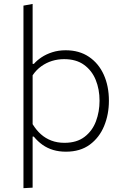

<svg xmlns="http://www.w3.org/2000/svg" viewBox="-20 -760 631 974"><path d="M99 194.5Q99 138 99 85.2Q99 32.5 99 -28.5V-494Q99 -557.5 99 -616.8Q99 -676 99 -731.5L145.5 -740Q145.5 -679.5 145.5 -619Q145.5 -558.5 145.5 -494V-436H152Q166.5 -453 190.2 -469Q214 -485 245.2 -495Q276.5 -505 313 -505Q382 -505 431.2 -471.8Q480.5 -438.5 506.5 -380.8Q532.5 -323 532.5 -249Q532.5 -179.5 508.2 -120.8Q484 -62 435.5 -26.2Q387 9.5 314.5 9.5Q279.5 9.5 250 0.8Q220.5 -8 196 -25.2Q171.5 -42.5 151.5 -67H145.5V-27Q145.5 32.5 145.5 84.2Q145.5 136 145.5 192ZM307 -35.5Q369.5 -35.5 409 -65.8Q448.5 -96 466.8 -144.8Q485 -193.5 485 -249Q485 -307 465.5 -354.8Q446 -402.5 406.2 -431.2Q366.5 -460 305 -460Q273.5 -460 244.2 -451Q215 -442 189.5 -423.8Q164 -405.5 145.5 -378V-130Q164 -100 187.5 -79Q211 -58 240.8 -46.8Q270.5 -35.5 307 -35.5Z"/></svg>

Font: Commissioner Thin ExtraLight
Style: Regular
Weight: 250
Version: Version 1.000